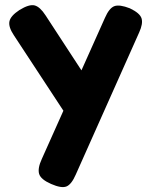

<svg xmlns="http://www.w3.org/2000/svg" viewBox="-20 -520 599 763"><path d="M183 211Q142 193 135.5 171Q129 149 146 112L397 -449Q414 -488 434.5 -495.5Q455 -503 496 -487Q536 -468 542.5 -447Q549 -426 533 -391L281 174Q264 213 244 221Q224 229 183 211ZM270 -22 35 -380Q13 -413 17.5 -435Q22 -457 57 -480Q96 -504 117.5 -498.5Q139 -493 161 -459L334 -194Z"/></svg>

Font: Fredoka Light SemiBold
Style: Regular
Weight: 600
Version: Version 2.001